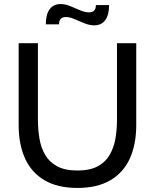

<svg xmlns="http://www.w3.org/2000/svg" viewBox="-20 -913 764 947"><path d="M362 14Q264 14 199.5 -24Q135 -62 103.5 -131.5Q72 -201 72 -297V-700H167V-323Q167 -275 174.5 -230Q182 -185 202.5 -149.5Q223 -114 261.5 -93Q300 -72 362 -72Q424 -72 462.5 -93Q501 -114 521.5 -150Q542 -186 549.5 -230.5Q557 -275 557 -323V-700H652V-297Q652 -201 620.5 -131.5Q589 -62 524.5 -24Q460 14 362 14ZM445 -788Q422 -788 397 -798Q372 -808 348 -818.5Q324 -829 305 -829Q271 -829 271 -793H206Q206 -842 225 -867.5Q244 -893 279 -893Q302 -893 327 -882.5Q352 -872 376 -862Q400 -852 419 -852Q453 -852 453 -888H518Q518 -839 499 -813.5Q480 -788 445 -788Z"/></svg>

Font: Cabin VF Beta
Style: Regular
Weight: 400
Designer: Pablo Impallari
Foundry: Pablo Impallari. http://www.impallari.com Igino Marini. http://www.ikern.com
Version: Version 2.200